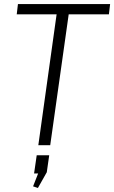

<svg xmlns="http://www.w3.org/2000/svg" viewBox="-20 -720 566 952"><path d="M526 -700 520 -649H291L325 -680L229 0H170L265 -680L289 -649H63L69 -700ZM224 50 212 134 168 212 144 204 186 97 206 140H149L162 50Z"/></svg>

Font: Pathway Extreme 28pt ExtraLight
Style: Italic
Weight: 250
Italic angle: -8°
Designer: Eduardo Rodriguez Tunni
Foundry: Eduardo Rodriguez Tunni
Version: Version 1.001;gftools[0.9.26]